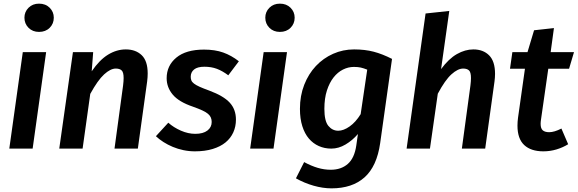

<svg xmlns="http://www.w3.org/2000/svg" viewBox="-20 -815 3168 1053"><path d="M31 0 105 -529H233L159 0ZM194 -640Q159 -640 136.5 -662.5Q114 -685 114 -718Q114 -750 136.5 -772.5Q159 -795 194 -795Q230 -795 252.5 -772.5Q275 -750 275 -718Q275 -685 252.5 -662.5Q230 -640 194 -640Z M608 0 655 -346Q658 -370 658 -387Q658 -419 647 -429Q636 -439 615 -439Q586 -439 551 -407Q516 -375 475 -300L433 0H305L380 -529H491L483 -424Q526 -487 573 -515.5Q620 -544 670 -544Q724 -544 757 -512.5Q790 -481 790 -412Q790 -392 787 -368L736 0Z M1051 -81Q1094 -81 1117.5 -99Q1141 -117 1141 -146Q1141 -159 1136.5 -170Q1132 -181 1121 -190.5Q1110 -200 1089.5 -209.5Q1069 -219 1038 -230Q961 -256 927.5 -296Q894 -336 894 -386Q894 -455 947 -499Q1000 -543 1099 -543Q1159 -543 1204 -527Q1249 -511 1290 -479L1232 -402Q1200 -426 1169.5 -437.5Q1139 -449 1101 -449Q1063 -449 1044.5 -434Q1026 -419 1026 -394Q1026 -383 1029.5 -374Q1033 -365 1044 -356.5Q1055 -348 1075 -339Q1095 -330 1128 -318Q1206 -289 1240 -252Q1274 -215 1274 -159Q1274 -121 1259.5 -89Q1245 -57 1217 -34Q1189 -11 1146.5 2Q1104 15 1049 15Q1017 15 986 8.5Q955 2 927.5 -9.5Q900 -21 876.5 -36Q853 -51 835 -68L903 -142Q932 -116 972 -98.5Q1012 -81 1051 -81Z M1352 0 1426 -529H1554L1480 0ZM1515 -640Q1480 -640 1457.5 -662.5Q1435 -685 1435 -718Q1435 -750 1457.5 -772.5Q1480 -795 1515 -795Q1551 -795 1573.5 -772.5Q1596 -750 1596 -718Q1596 -685 1573.5 -662.5Q1551 -640 1515 -640Z M1943 -80Q1913 -45 1875 -22.5Q1837 0 1797 0Q1760 0 1728.5 -14Q1697 -28 1674 -55Q1651 -82 1638 -123Q1625 -164 1625 -218Q1625 -290 1648.5 -350Q1672 -410 1712.5 -453Q1753 -496 1807 -520Q1861 -544 1922 -544Q1981 -544 2029 -531.5Q2077 -519 2130 -492L2065 -30Q2047 97 1979.5 157.5Q1912 218 1798 218Q1751 218 1700 203.5Q1649 189 1603 163L1648 74Q1687 95 1722.5 105.5Q1758 116 1794 116Q1851 116 1887.5 84Q1924 52 1934 -17ZM1835 -98Q1864 -98 1897.5 -121.5Q1931 -145 1958 -189L1994 -433Q1974 -441 1958.5 -444.5Q1943 -448 1921 -448Q1890 -448 1861 -433.5Q1832 -419 1809.5 -390.5Q1787 -362 1773 -319Q1759 -276 1759 -218Q1759 -151 1781 -124.5Q1803 -98 1835 -98Z M2210 0 2314 -741 2444 -755 2399 -436Q2441 -493 2486 -518.5Q2531 -544 2576 -544Q2630 -544 2662.5 -511.5Q2695 -479 2695 -410Q2695 -390 2692 -368L2641 0H2513L2560 -346Q2563 -370 2563 -387Q2563 -419 2552 -429Q2541 -439 2520 -439Q2491 -439 2456 -407.5Q2421 -376 2381 -301L2338 0Z M3096 -24Q3067 -6 3032 4.5Q2997 15 2960 15Q2892 15 2855 -19.5Q2818 -54 2818 -126Q2818 -146 2821 -169L2859 -438H2777L2790 -529H2873L2909 -649L3018 -661L3000 -529H3128L3101 -438H2987L2947 -159Q2946 -153 2945.5 -147Q2945 -141 2945 -136Q2945 -110 2957 -100Q2969 -90 2992 -90Q3020 -90 3059 -110Z"/></svg>

Font: Xgbmvzvtohvqztyvzapvmeyoton
Style: Regular
Weight: 500
Italic angle: -8°
Designer: Carrois Corporate & Edenspiekermann
Foundry: Carrois Corporate GbR & Edenspiekermann AG
Version: Version 2.001